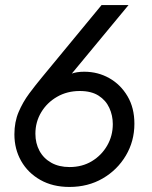

<svg xmlns="http://www.w3.org/2000/svg" viewBox="-20 -740 608 768"><path d="M257.8 7.8Q190.9 7.8 141.4 -20.3Q91.8 -48.3 64.7 -95.9Q37.6 -143.6 37.6 -202.6Q37.6 -252 54.4 -291.7Q71.3 -331.5 96.9 -366Q122.6 -400.4 148.9 -432.1L386.2 -719.7H494.1L250 -424.8L224.1 -420.9Q242.7 -436 264.2 -444.6Q285.6 -453.1 316.9 -453.1Q371.6 -453.1 417 -427.5Q462.4 -401.9 490 -355.2Q517.6 -308.6 517.6 -245.1Q517.6 -175.3 483.4 -117.7Q449.2 -60.1 390.6 -26.1Q332 7.8 257.8 7.8ZM258.3 -71.8Q308.6 -71.8 347.4 -95.2Q386.2 -118.7 408.7 -157.7Q431.2 -196.8 431.2 -243.7Q431.2 -278.3 417.2 -308.6Q403.3 -338.9 374.3 -357.4Q345.2 -376 299.3 -376Q248.5 -376 208.3 -352.8Q168 -329.6 144.8 -290.8Q121.6 -252 121.6 -205.1Q121.6 -167 137.9 -136.7Q154.3 -106.4 185.1 -89.1Q215.8 -71.8 258.3 -71.8Z"/></svg>

Font: Reddit Sans
Style: Italic
Weight: 400
Italic angle: -11.25°
Designer: Stephen Hutchings
Version: Version 1.013